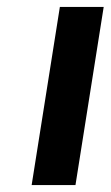

<svg xmlns="http://www.w3.org/2000/svg" viewBox="-20 -532 318 552"><path d="M71 0H197L278.1 -512H152.1Z"/></svg>

Font: Fog Sans
Style: It
Weight: 700
Foundry: Intel Corporation
Version: Version 1.00